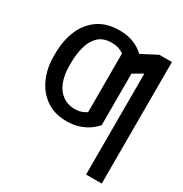

<svg xmlns="http://www.w3.org/2000/svg" viewBox="-174 -687 980 1026"><g transform="rotate(30 315.5 -174.5)"><path d="M271.5 -68.4Q293.9 -68.4 310.8 -74.2Q327.6 -80.1 342.8 -89.8V-265.6H440.4V-66.4Q421.4 -43.9 395.5 -26.9Q369.6 -9.8 337.4 0Q305.2 9.8 266.6 9.8Q190.4 9.8 138.7 -26.9Q86.9 -63.5 60.5 -123.8Q34.2 -184.1 34.2 -253.9V-274.4Q34.2 -352.1 60.1 -415Q85.9 -478 138.7 -515.4Q191.4 -552.7 271.5 -552.7Q308.6 -552.7 339.8 -543.7Q371.1 -534.7 396.5 -517.8Q421.9 -501 440.4 -477.5V-249H342.8V-452.1Q328.6 -462.4 310.3 -468.5Q292 -474.6 268.6 -474.6Q215.3 -474.6 185.8 -446Q156.2 -417.5 144.3 -371.8Q132.3 -326.2 131.8 -274.4V-253.9Q132.3 -195.3 149.4 -153.8Q166.5 -112.3 197.8 -90.3Q229 -68.4 271.5 -68.4ZM596.7 -545.9V204.1H500V-418.9L393.6 -356.4V-480.5L519.5 -545.9Z"/></g></svg>

Font: Inter V
Style: 
Weight: 400
Designer: Rasmus Andersson
Foundry: rsms
Version: Version 4.000;git-a3f224843